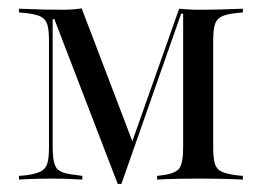

<svg xmlns="http://www.w3.org/2000/svg" viewBox="-20 -434 633 464"><path d="M107.3 -78.2Q107.3 -40.3 116.9 -27.4Q126.6 -14.5 162.9 -11.3L179 -8.9V0Q167.7 -0.8 148 -1.6Q128.2 -2.4 103.2 -2.4Q87.1 -2.4 72.6 -2Q58.1 -1.6 46 -1.2Q33.9 -0.8 25.8 0V-8.9L43.5 -10.5Q66.9 -13.7 78.6 -19.8Q90.3 -25.8 94.4 -39.1Q98.4 -52.4 98.4 -78.2V-334.7Q98.4 -361.3 94.4 -374.6Q90.3 -387.9 78.2 -394Q66.1 -400 41.9 -402.4L25.8 -404V-412.9Q36.3 -412.9 51.6 -412.1Q66.9 -411.3 86.3 -410.9Q105.6 -410.5 127.4 -410.5H132.3Q144.4 -410.5 155.6 -411.3Q166.9 -412.1 177.4 -413.7L303.2 -83.9L292.7 -72.6L412.9 -412.9Q423.4 -412.1 434.3 -411.3Q445.2 -410.5 458.1 -410.5H466.1Q487.9 -410.5 507.3 -410.9Q526.6 -411.3 541.5 -412.1Q556.5 -412.9 566.9 -412.9V-404L550.8 -402.4Q527.4 -400 515.3 -394Q503.2 -387.9 499.2 -374.6Q495.2 -361.3 495.2 -334.7V-78.2Q495.2 -52.4 499.2 -38.7Q503.2 -25 515.3 -19.4Q527.4 -13.7 550.8 -10.5L566.9 -8.9V0Q556.5 -0.8 541.5 -1.2Q526.6 -1.6 507.3 -2Q487.9 -2.4 466.1 -2.4H458.9H452.4Q433.1 -2.4 414.9 -2Q396.8 -1.6 383.1 -1.2Q369.4 -0.8 359.7 0V-8.9L371.8 -10.5Q404 -14.5 413.3 -27Q422.6 -39.5 422.6 -78.2V-400.8H417.7L273.4 10.5H264.5L111.3 -387.9H107.3Z"/></svg>

Font: Playfair 144pt SemiCondensed Light
Style: Regular
Weight: 300
Width: 4
Designer: Claus Eggers Sørensen
Foundry: Claus Eggers Sørensen
Version: Version 2.203